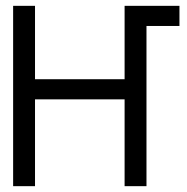

<svg xmlns="http://www.w3.org/2000/svg" viewBox="-20 -638 640 658"><path d="M447.5 -549V-618H595V-549ZM407 0V-618H482V0ZM25 0V-618H100V0ZM54 -297.5V-366.5H453V-297.5Z"/></svg>

Font: Victor Mono Thin
Style: Regular
Weight: 100
Monospace: yes
Designer: Rune Bjørnerås
Version: Version 1.561;gftools[0.9.30]